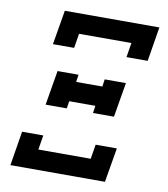

<svg xmlns="http://www.w3.org/2000/svg" viewBox="-82 -805 765 874"><g transform="rotate(10 300.0 -367.5)"><path d="M460 -576 471 -643H229L218 -576H120L147 -735H584L558 -576ZM233 -299H135L162 -459H259L254 -425H375L380 -459H478L451 -299H354L359 -333H238ZM25 0 51 -159H149L138 -92H380L391 -159H489L462 0Z"/></g></svg>

Font: Iosevka Etoile SmBdObl
Style: Regular
Weight: 600
Italic angle: -9°
Designer: Belleve Invis
Foundry: Belleve Invis
Version: Version 15.5.2; ttfautohint (v1.8.4)